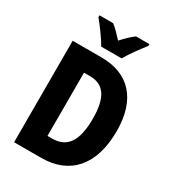

<svg xmlns="http://www.w3.org/2000/svg" viewBox="-218 -1050 1057 1170"><g transform="rotate(30 310.0 -465.0)"><path d="M236 -770H380C403 -812 453 -880 483 -917V-930H389C362 -910 338 -887 307 -853C278 -885 253 -911 228 -930H132V-917C162 -881 215 -810 236 -770ZM576 -371C576 -593 465 -714 271 -714H68V0H258C458 0 576 -130 576 -371ZM412 -364C412 -209 364 -135 257 -135H225V-580H268C364 -580 412 -514 412 -364Z"/></g></svg>

Font: Noto Sans Khmer UI Condensed ExtraBold
Style: Regular
Weight: 800
Width: 3
Designer: Danh Hong and the Monotype Design Team
Foundry: Monotype Imaging Inc.
Version: Version 2.002